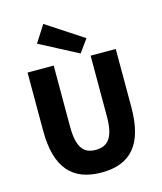

<svg xmlns="http://www.w3.org/2000/svg" viewBox="-131 -992 929 1100"><g transform="rotate(-15 333.5 -442.5)"><path d="M335 12C508 12 595 -86 595 -306V-651H446V-289C446 -165 407 -122 335 -122C264 -122 227 -165 227 -289V-651H72V-306C72 -86 162 12 335 12ZM394 -678 449 -754 231 -897 167 -797Z"/></g></svg>

Font: Source Sans Pro
Style: Bold
Weight: 700
Designer: Paul D. Hunt
Foundry: Adobe Systems Incorporated
Version: Version 3.006;hotconv 1.0.111;makeotfexe 2.5.65597